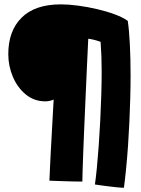

<svg xmlns="http://www.w3.org/2000/svg" viewBox="-20 -677 645 880"><path d="M548 183.5Q535.5 183.5 515.8 181.5Q496 179.5 474.8 176.8Q453.5 174 437 171.8Q420.5 169.5 415 168.5Q419.5 138.5 424 92.2Q428.5 46 432.5 -9.8Q436.5 -65.5 439.5 -125Q442.5 -184.5 444.2 -242Q446 -299.5 446 -349Q446 -385 444.8 -419.2Q443.5 -453.5 441 -485.5Q428 -490 414 -493.8Q400 -497.5 384.5 -499.5Q381.5 -435 378.2 -365.2Q375 -295.5 372 -226.2Q369 -157 366.2 -93.8Q363.5 -30.5 361.5 21.2Q359.5 73 358.5 108Q357.5 143 357.5 155Q344.5 155 321.5 154.8Q298.5 154.5 274 153.5Q249.5 152.5 230.5 152Q211.5 151.5 206.5 151Q207.5 127.5 209 94.2Q210.5 61 212.5 22.2Q214.5 -16.5 216.8 -55.5Q219 -94.5 220.8 -128.5Q222.5 -162.5 224 -187Q225.5 -211.5 226 -220.5Q207 -212.5 188 -212.5Q136.5 -212.5 98.2 -244Q60 -275.5 39 -325Q18 -374.5 18 -429Q18 -535.5 79.2 -596.2Q140.5 -657 259 -657Q294.5 -657 337.8 -651.2Q381 -645.5 425 -635.2Q469 -625 506 -611.2Q543 -597.5 565.5 -581.5Q572 -539 575.2 -473.5Q578.5 -408 578.5 -331Q578.5 -281.5 577 -227.2Q575.5 -173 573 -117.8Q570.5 -62.5 566.8 -9Q563 44.5 558.2 93.5Q553.5 142.5 548 183.5Z"/></svg>

Font: Grandstander Thin ExtraBold
Style: Regular
Weight: 800
Version: Version 1.200